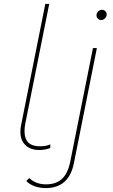

<svg xmlns="http://www.w3.org/2000/svg" viewBox="-20 -762 578 979"><path d="M84 -90Q84 -109 88 -126L211 -742H231L109 -132Q105 -113 105 -93Q105 -16 183 -16Q215 -16 237 -26L236 -7Q226 -3 210.5 0Q195 3 182 3Q135 3 109.5 -22Q84 -47 84 -90ZM114 161 129 146Q163 178 215 178Q265 178 295.5 150.5Q326 123 338 63L454 -517H474L357 69Q332 197 213 197Q183 197 156.5 187.5Q130 178 114 161ZM472 -684Q472 -695 480.5 -703.5Q489 -712 500 -712Q510 -712 517 -705Q524 -698 524 -688Q524 -677 515.5 -668.5Q507 -660 496 -660Q486 -660 479 -667Q472 -674 472 -684Z"/></svg>

Font: Montserrat Alternates Thin
Style: Italic
Weight: 250
Italic angle: -11.3°
Designer: Julieta Ulanovsky
Foundry: Julieta Ulanovsky
Version: Version 7.200